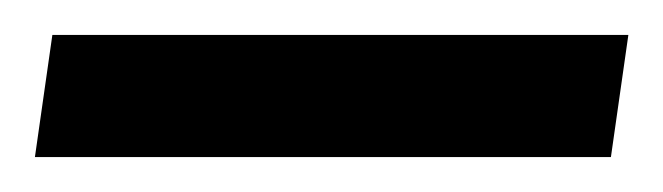

<svg xmlns="http://www.w3.org/2000/svg" viewBox="-20 -675 380 110"><path d="M10 -655H340L330 -585H0Z"/></svg>

Font: Brygada 1918
Style: Bold Italic
Weight: 700
Italic angle: -8°
Designer: Mateusz Machalski | Borys Kosmynka | Przemek Hoffer
Foundry: NIEPODLEGLA 2018
Version: Version 3.006